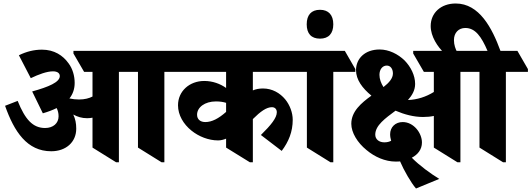

<svg xmlns="http://www.w3.org/2000/svg" viewBox="-20 -918 3039 1098"><path d="M273 -53C357 -53 416 -105 416 -182C416 -213 411 -238 399 -263C423 -250 448 -242 478 -242C489 -242 499 -243 509 -245V-74L644 10H660V-507H769V-74L904 10H920V-507H1047V-523L986 -627H400V-612L461 -507H509V-366C490 -356 464 -349 432 -349C414 -349 395 -351 377 -355C397 -380 407 -410 407 -444C407 -483 396 -524 372 -556C340 -601 290 -634 220 -634C174 -634 131 -623 88 -602L156 -471C202 -493 248 -510 283 -510C309 -510 322 -499 322 -483C322 -448 258 -421 164 -395L225 -270C256 -279 282 -289 304 -300C311 -286 315 -271 315 -253C315 -213 284 -186 238 -186C168 -186 124 -234 81 -341L9 -313C61 -165 135 -53 273 -53Z M1227 -115C1243 -115 1258 -119 1273 -125V-74L1409 10H1426V-237C1470 -281 1504 -305 1535 -305C1553 -305 1563 -293 1563 -276C1563 -244 1530 -203 1472 -146L1591 -55C1631 -108 1654 -165 1654 -233C1654 -273 1638 -317 1611 -350C1581 -386 1537 -412 1484 -412C1461 -412 1442 -408 1426 -401V-507H1752V-523L1691 -627H903V-612L964 -507H1273V-415C1239 -439 1196 -455 1148 -455C1064 -455 998 -397 998 -316C998 -260 1029 -208 1075 -171C1117 -137 1173 -115 1227 -115ZM1107 -262C1107 -304 1151 -338 1215 -338C1237 -338 1257 -335 1273 -330V-278C1230 -240 1192 -220 1154 -220C1125 -220 1107 -236 1107 -262Z M1870 10H1886V-507H2012V-523L1952 -627H1608V-612L1669 -507H1735V-74Z M1810 -697C1859 -697 1886 -726 1886 -779C1886 -832 1859 -862 1810 -862C1760 -862 1734 -832 1734 -779C1734 -726 1760 -697 1810 -697Z M2359 160 2492 105C2444 76 2379 29 2335 -16C2369 -34 2393 -63 2393 -103C2393 -157 2346 -220 2283 -220C2241 -220 2211 -191 2211 -150C2211 -136 2214 -124 2217 -113C2206 -107 2193 -104 2178 -104C2148 -104 2126 -121 2126 -148C2126 -201 2184 -242 2242 -285C2293 -263 2347 -249 2399 -249C2423 -249 2443 -251 2461 -255V-74L2596 10H2613V-507H2739V-523L2678 -627H2343V-612L2404 -507H2461V-392C2416 -364 2366 -348 2313 -346C2337 -373 2354 -402 2354 -438C2354 -487 2329 -536 2294 -572C2256 -609 2204 -635 2151 -635C2068 -635 2016 -584 2016 -517C2016 -462 2052 -414 2104 -371C2046 -329 1989 -281 1989 -210C1989 -160 2024 -102 2076 -60C2122 -21 2182 6 2243 6C2252 6 2260 6 2268 5C2289 55 2331 128 2359 160ZM2150 -490C2150 -522 2168 -543 2192 -543C2214 -543 2227 -523 2227 -498C2227 -470 2205 -445 2173 -420C2159 -442 2150 -466 2150 -490Z M2857 10H2873V-507H2999V-523L2939 -627H2842C2794 -758 2721 -898 2586 -898C2501 -898 2443 -844 2443 -769C2443 -710 2482 -650 2522 -613H2595V-612L2656 -507H2722V-74ZM2576 -689C2576 -730 2602 -758 2641 -758C2698 -758 2733 -709 2768 -627H2595V-619C2585 -637 2576 -661 2576 -689Z"/></svg>

Font: Noto Serif Devanagari SemiCondensed Black
Style: Regular
Weight: 900
Width: 4
Designer: Universal Thirst, Indian Type Foundry and the Monotype Design Team
Foundry: Monotype Imaging Inc.
Version: Version 2.004